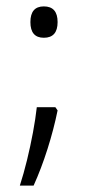

<svg xmlns="http://www.w3.org/2000/svg" viewBox="-20 -546 275 600"><path d="M75 -477Q75 -526 117 -526Q160 -526 160 -477Q160 -428 117 -428Q75 -428 75 -477ZM153 -211 160 -201Q148 -142 128.5 -80.5Q109 -19 85 34H42Q54 -3 64.5 -46Q75 -89 83 -132Q91 -175 95 -211Z"/></svg>

Font: Noto Sans Telugu UI SemiCondensed Light
Style: Regular
Weight: 300
Width: 4
Designer: Jelle Bosma - Monotype Design Team
Foundry: Monotype Imaging Inc.
Version: Version 2.005; ttfautohint (v1.8.4.7-5d5b)